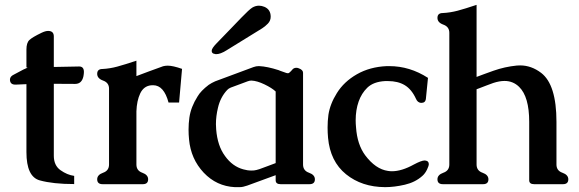

<svg xmlns="http://www.w3.org/2000/svg" viewBox="-20 -749 2384 791"><path d="M88.9 -402.3Q83 -402.3 45.9 -400.4H43Q22 -400.4 21 -419.9V-420.9Q21 -434.1 36.6 -441.4Q45.9 -445.8 76.2 -462.4Q84 -466.3 92.3 -469.7Q93.8 -470.2 93.8 -470.7Q93.8 -471.2 88.9 -471.2V-544.9Q88.9 -572.8 101.1 -584.2Q113.3 -595.7 150.9 -613.8Q167 -621.6 178.2 -621.6Q201.7 -621.6 201.7 -599.1V-473.1L305.7 -475.1H306.2Q325.7 -475.1 325.7 -452.6Q325.7 -445.3 323.7 -434.6Q316.9 -403.3 289.6 -403.3L201.7 -403.8V-107.4Q201.7 -67.4 229.2 -47.9Q256.8 -28.3 285.6 -24.4V9.3Q198.7 9.3 143.8 -5.9Q88.9 -21 88.9 -122.1Z M542 -290.5V-71.3Q542 -45.9 566.2 -37.4Q590.3 -28.8 590.3 -10.3Q590.3 9.8 568.4 9.8H402.8Q380.4 9.8 380.4 -10.3Q380.4 -28.8 404.8 -37.4Q429.2 -45.9 429.2 -71.3V-383.8Q429.2 -408.2 404.8 -417Q380.4 -425.8 380.4 -444.8Q380.4 -464.8 402.3 -464.8Q432.6 -466.3 463.1 -474.6Q493.7 -482.9 542 -499V-435.5L592.8 -454.6Q630.4 -468.8 651.9 -476.1Q660.6 -478.5 671.4 -478.5Q691.9 -478.5 730 -465.3L717.8 -326.7H674.3Q655.3 -397.9 610.8 -397.9Q606 -397.9 601.6 -397.5Q571.8 -394 557.6 -364Q543.5 -334 542 -290.5Z M1115.7 -27.3 998.5 15.6Q980.5 22 967.8 22H947.3Q872.1 18.1 819.3 -37.6Q766.1 -94.2 758.8 -174.8Q756.8 -195.3 756.8 -214.8Q756.8 -240.7 760.3 -265.1Q766.6 -308.6 793.9 -351.6Q807.1 -374.5 839.8 -399.4Q852.1 -407.7 866.7 -414.1Q906.2 -428.7 945.6 -443.4Q984.9 -458 1024.4 -472.7Q1035.2 -476.6 1044.9 -476.6H1047.9Q1081.1 -475.1 1127.9 -460Q1132.8 -458.5 1133.8 -457.5Q1143.6 -453.6 1158.7 -448.7Q1162.6 -447.3 1166 -447.3Q1168.9 -447.3 1170.9 -448.7Q1180.2 -456.5 1183.6 -461.4Q1189.9 -469.7 1200.7 -469.7Q1206.1 -469.7 1210.4 -467.8Q1228.5 -461.4 1228.5 -449.2V-71.3Q1228.5 -45.9 1252.9 -37.4Q1277.3 -28.8 1277.3 -10.3Q1277.3 9.8 1254.9 9.8H1136.2Q1115.7 9.8 1115.7 -6.3ZM1115.7 -372.1Q1100.1 -386.7 1069.6 -401.4Q1039.1 -416 1016.6 -417H1015.1Q1008.3 -417 1000.5 -414.1Q982.9 -407.7 965.6 -401.1Q948.2 -394.5 930.7 -388.2Q921.4 -384.3 916 -378.4Q887.7 -348.1 877.9 -304.7Q869.6 -270.5 869.6 -237.3Q869.6 -227.1 870.6 -215.8Q876 -147.9 907.2 -106Q937.5 -63.5 982.4 -51.3Q999 -46.4 1016.1 -46.4Q1021.5 -46.4 1026.9 -46.9Q1035.6 -47.9 1048.8 -52.2Q1060.1 -56.2 1084 -65.2Q1107.9 -74.2 1115.7 -77.1ZM912.1 -541Q887.7 -525.9 871.1 -525.9Q866.2 -525.9 864.7 -526.9Q852.1 -528.3 852.1 -539.6Q852.1 -549.8 872.1 -570.3L930.7 -630.9Q942.4 -643.1 974.4 -676.3Q1006.3 -709.5 1019.5 -717.8Q1032.7 -725.6 1046.9 -725.6Q1058.1 -725.6 1069.8 -720.7Q1095.2 -709.5 1095.2 -680.2Q1095.2 -663.6 1083.5 -651.6Q1071.8 -639.6 1060.1 -632.3Z M1573.2 -476.6H1584Q1668 -476.6 1743.2 -428.2L1734.4 -340.3Q1731.9 -325.2 1715.8 -325.2H1713.9Q1700.2 -326.7 1693.8 -341.8Q1675.8 -381.3 1647 -398.4Q1619.1 -415 1578.1 -415H1566.9Q1519 -412.6 1493.2 -387.7Q1469.2 -364.3 1457.5 -330.6Q1445.3 -295.9 1445.3 -253.4Q1445.3 -239.3 1446.8 -224.1Q1451.7 -153.8 1484.4 -109.4Q1527.3 -52.2 1578.1 -44.9Q1585.9 -43.5 1594.7 -43.5Q1634.8 -43.5 1685.1 -71.3Q1716.3 -87.9 1729.5 -87.9Q1736.3 -87.9 1742.2 -84Q1746.6 -79.6 1746.6 -73.2Q1746.6 -65.9 1739.7 -51.3Q1731.9 -34.7 1720.2 -24.4Q1690.9 2 1647.7 12Q1604.5 22 1566.4 22Q1470.7 21.5 1405.5 -31.2Q1340.3 -84 1331.5 -181.2Q1329.6 -202.6 1329.6 -223.6Q1329.6 -250.5 1333 -275.9Q1339.8 -320.8 1367.7 -365.2Q1397 -412.6 1450.4 -443.1Q1503.9 -473.6 1573.2 -476.6Z M1943.4 -71.3Q1943.4 -45.9 1967.8 -37.4Q1992.2 -28.8 1992.2 -10.3Q1992.2 9.8 1970.2 9.8H1804.7Q1782.2 9.8 1782.2 -10.3Q1782.2 -28.8 1806.6 -37.4Q1831.1 -45.9 1831.1 -71.3V-613.8Q1831.1 -638.7 1806.6 -647.5Q1782.2 -656.2 1782.2 -675.3Q1782.2 -695.3 1804.2 -695.3Q1834.5 -696.8 1865 -704.8Q1895.5 -712.9 1943.4 -729V-432.1Q1953.1 -435.5 1973.6 -443.4Q1994.1 -451.2 2012.7 -457.5Q2059.6 -474.1 2109.4 -479Q2116.2 -479.5 2123 -479.5Q2168.9 -479.5 2209.5 -448.7Q2272.5 -400.4 2272.5 -247.1V-71.3Q2272.5 -45.9 2296.9 -37.4Q2321.3 -28.8 2321.3 -10.3Q2321.3 9.8 2299.3 9.8H2180.7Q2160.2 9.8 2160.2 -6.3V-247.1Q2160.2 -350.6 2118.7 -391.1Q2093.8 -415.5 2058.6 -415.5Q2037.6 -415.5 2012.2 -407.2Q2001.5 -403.3 1985.1 -397.2Q1968.8 -391.1 1956.5 -386.2Q1945.3 -382.3 1943.4 -381.3Z"/></svg>

Font: Caudex
Style: Bold
Weight: 700
Version: Version 1.01